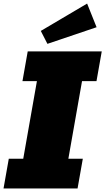

<svg xmlns="http://www.w3.org/2000/svg" viewBox="-40 -1069 597 1089"><path d="M-20 0 9.8 -168.5H91.8L169.4 -608.9H87.4L117.2 -777.3H537.1L507.3 -608.9H425.3L347.7 -168.5H429.7L399.9 0ZM229 -820.3 191.4 -893.6 454.1 -1048.8 507.8 -914.6Z"/></svg>

Font: Bevan
Style: Italic
Weight: 400
Italic angle: -10°
Designer: Vernon Adams
Foundry: Vernon Adams
Version: Version 2.100; ttfautohint (v1.8.3)